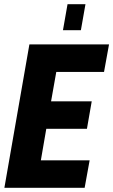

<svg xmlns="http://www.w3.org/2000/svg" viewBox="-20 -901 543 921"><path d="M1 0 121 -688H503L479 -556H250L225 -415H420L397 -283H202L176 -132H410L386 0ZM282 -756 304 -881H390L368 -756Z"/></svg>

Font: Archivo ExtraCondensed ExtraBold
Style: Italic
Weight: 800
Width: 2
Italic angle: -10°
Designer: Hector Gatti
Foundry: Omnibus-Type
Version: Version 2.001